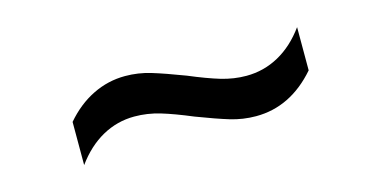

<svg xmlns="http://www.w3.org/2000/svg" viewBox="-32 -454 691 348"><g transform="rotate(-15 313.5 -280.0)"><path d="M208 -345.7Q232.4 -345.7 255.9 -338.6Q279.3 -331.5 316.4 -317.4Q350.1 -303.2 373.8 -296.1Q397.5 -289.1 420.9 -289.1Q453.6 -289.1 481.9 -304.7Q510.3 -320.3 532.2 -350.6V-269.5Q483.9 -213.9 418.9 -213.9Q394.5 -213.9 371.1 -220.9Q347.7 -228 310.5 -242.2Q276.9 -256.3 253.2 -263.4Q229.5 -270.5 205.1 -270.5Q172.9 -270.5 144.8 -254.9Q116.7 -239.3 94.7 -209V-290Q118.2 -317.4 147 -331.5Q175.8 -345.7 208 -345.7Z"/></g></svg>

Font: Pretendard
Style: Regular
Weight: 400
Designer: Base glyphs from Inter by Rasmus Andersson; Hangeul glyphs from Noto Sans CJK(Source Han Sans) by Jang Soo-young and Kan
Foundry: Kil Hyung-jin
Version: Version 1.309